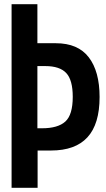

<svg xmlns="http://www.w3.org/2000/svg" viewBox="-20 -895 505 915"><path d="M223.1 -177.7H159.2V0H35.2V-875H158.2V-689H246.1Q351.6 -689 403.1 -621.8Q454.6 -554.7 454.6 -432.6Q454.6 -303.7 396.7 -240.7Q338.9 -177.7 223.1 -177.7ZM180.2 -283.7Q255.9 -283.7 291.3 -315.7Q326.7 -347.7 326.7 -433.6Q326.7 -513.7 295.7 -546.9Q264.6 -580.1 195.8 -580.1H158.2V-283.7Z"/></svg>

Font: Oswald
Style: Stencbab
Weight: 400
Designer: Mathieu Le Lay
Foundry: Mathieu Le Lay
Version: Version 1.000